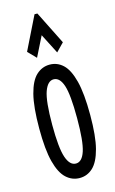

<svg xmlns="http://www.w3.org/2000/svg" viewBox="-110 -729 470 782"><g transform="rotate(-15 125.0 -338.0)"><path d="M126 8Q94 8 69.5 -14.5Q45 -37 31.5 -88.5Q18 -140 18 -229Q18 -320 31.5 -372.5Q45 -425 69.5 -447.5Q94 -470 126 -470Q158 -470 182 -447.5Q206 -425 219.5 -372.5Q233 -320 233 -229Q233 -140 219.5 -88.5Q206 -37 182 -14.5Q158 8 126 8ZM126 -53Q152 -53 165 -93Q178 -133 178 -230Q178 -330 165 -369Q152 -408 126 -408Q101 -408 87 -369Q73 -330 73 -230Q73 -133 86.5 -93Q100 -53 126 -53ZM84 -510 51 -544 120 -684H132L202 -544L169 -510L126 -594Z"/></g></svg>

Font: Inconsolata UltraCondensed Medium
Style: Regular
Weight: 500
Width: 1
Monospace: yes
Designer: Raph Levien, Cyreal, Brenton Simpson
Foundry: Raph Levien, Cyreal, Google
Version: Version 3.001; ttfautohint (v1.8.2.53-6de2)